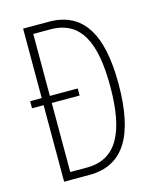

<svg xmlns="http://www.w3.org/2000/svg" viewBox="-109 -789 704 865"><g transform="rotate(-15 243.5 -357.0)"><path d="M202 -714H82V-390H28V-357H82V0H200C361 0 433 -124 433 -364C433 -595 361 -714 202 -714ZM200 -679C342 -679 394 -565 394 -362C394 -147 336 -35 198 -35H120V-357H250V-390H120V-679Z"/></g></svg>

Font: Noto Sans Sinhala UI ExtraCondensed ExtraLight
Style: Regular
Weight: 200
Width: 2
Designer: Jelle Bosma - Monotype Design Team
Foundry: Monotype Imaging Inc.
Version: Version 2.006